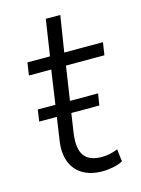

<svg xmlns="http://www.w3.org/2000/svg" viewBox="-104 -712 574 781"><g transform="rotate(-15 183.5 -321.5)"><path d="M230 8Q180 8 146 -13Q112 -34 98.5 -72.5Q85 -111 94 -164L135 -446H41L49 -499H144L167 -651H228L204 -499H367L359 -446H197L156 -173Q147 -107 169 -78Q191 -49 242 -49Q261 -49 278 -53Q295 -57 310 -63L316 -11Q301 -2 277 3Q253 8 230 8ZM33 -254 40 -303H294L286 -254Z"/></g></svg>

Font: Nunitoga
Style: Light Italic
Weight: 300
Italic angle: -9°
Designer: Vernon Adams
Foundry: Vernon Adams
Version: Version 1.0